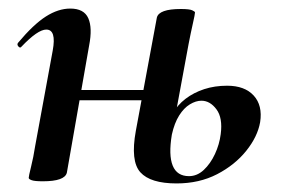

<svg xmlns="http://www.w3.org/2000/svg" viewBox="-20 -415 663 448"><path d="M392 13Q331 13 307.5 -13Q284 -39 297 -110L346 -374Q351 -394 402 -394Q422 -394 428.5 -391Q435 -388 435 -386Q435 -382 430 -360Q425 -338 420 -312L381 -101Q373 -53 383 -28.5Q393 -4 421 -4Q440 -4 455.5 -18.5Q471 -33 481.5 -55.5Q492 -78 495 -102Q500 -140 485 -160Q470 -180 450 -180Q437 -180 423 -171.5Q409 -163 398 -145.5Q387 -128 381 -101L365 -102Q370 -128 382 -149Q394 -170 413 -184.5Q432 -199 456.5 -207Q481 -215 510 -215Q551 -215 572 -192Q593 -169 587 -130Q581 -96 554.5 -63Q528 -30 486.5 -8.5Q445 13 392 13ZM80 8Q61 8 54 5.5Q47 3 47 0Q47 -4 52.5 -26Q58 -48 62 -74L103 -297Q112 -346 88 -346Q78 -346 63.5 -336Q49 -326 30 -306Q27 -302 23 -306.5Q19 -311 22 -315Q58 -358 87 -376.5Q116 -395 144 -395Q176 -395 186 -372.5Q196 -350 188 -309L136 -12Q131 8 80 8ZM123 -181 126 -205H368L365 -181Z"/></svg>

Font: Cormorant Infant Light
Style: Italic
Weight: 300
Italic angle: -10°
Designer: Christian Thalmann (Catharsis Fonts)
Foundry: Catharsis Fonts
Version: Version 4.001